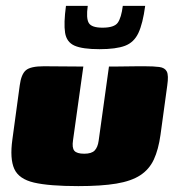

<svg xmlns="http://www.w3.org/2000/svg" viewBox="-20 -625 598 652"><path d="M263 -399 228 -149Q224 -123 232.5 -113Q241 -103 266 -103Q291 -103 301.5 -114Q312 -125 315 -147L350 -399Q351 -399 368 -399Q385 -399 407.5 -399.5Q430 -400 448.5 -400Q467 -400 471 -400Q502 -400 521 -397.5Q540 -395 546.5 -382Q553 -369 548 -335L525 -167Q518 -117 502.5 -83.5Q487 -50 456.5 -30Q426 -10 375 -1.5Q324 7 246 7Q147 7 95.5 -5Q44 -17 28.5 -51.5Q13 -86 22 -151L47 -335Q52 -373 68 -386.5Q84 -400 129 -400Q163 -400 196 -399.5Q229 -399 263 -399ZM318 -458Q260 -458 233 -470Q206 -482 201 -514Q196 -546 204 -605H278Q272 -563 281.5 -547Q291 -531 328 -531Q368 -531 380 -548Q392 -565 397 -605H473Q465 -545 450 -513Q435 -481 404.5 -469.5Q374 -458 318 -458Z"/></svg>

Font: Genos Thin Black
Style: Italic
Weight: 900
Italic angle: -8°
Version: Version 1.010